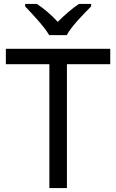

<svg xmlns="http://www.w3.org/2000/svg" viewBox="-20 -964 596 984"><path d="M232 -784H322C346 -829 409 -893 447 -931V-944H385C350 -921 312 -888 276 -852C243 -888 204 -921 169 -944H109V-931C145 -893 206 -829 232 -784ZM323 0V-635H545V-714H10V-635H233V0Z"/></svg>

Font: Noto Sans Hebrew Droid Medium
Style: Regular
Weight: 500
Designer: Monotype Design Team
Foundry: Monotype Imaging Inc.
Version: Version 1.100